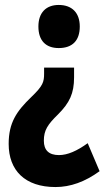

<svg xmlns="http://www.w3.org/2000/svg" viewBox="-20 -578 424 775"><path d="M302 -471C302 -527 270 -558 217 -558C166 -558 135 -527 135 -471C135 -414 165 -384 217 -384C273 -384 302 -415 302 -471ZM279 -266V-305H158V-282C158 -247 154 -232 106 -186C47 -129 15 -83 15 3C15 110 81 177 204 177C264 177 323 156 382 113L334 0C291 31 253 48 218 48C177 48 157 28 157 -10C157 -52 172 -75 214 -116C261 -163 279 -201 279 -266Z"/></svg>

Font: Noto Sans Armenian ExtraCondensed ExtraBold
Style: Regular
Weight: 800
Width: 2
Designer: Monotype Design Team
Foundry: Monotype Imaging Inc.
Version: Version 2.008